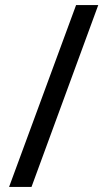

<svg xmlns="http://www.w3.org/2000/svg" viewBox="-20 -738 421 762"><path d="M370 -718 105 4H16L282 -718Z"/></svg>

Font: Noto Sans Thai Looped ExtraCondensed Medium
Style: Regular
Weight: 500
Width: 2
Designer: Sasikarn Vongin, Ben Mitchell
Foundry: The Fontpad Ltd
Version: Version 1.001; ttfautohint (v1.8.4.7-5d5b)